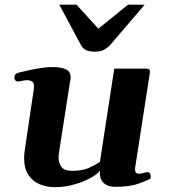

<svg xmlns="http://www.w3.org/2000/svg" viewBox="-20 -774 725 808"><path d="M210.9 13.7Q177.2 13.7 147.7 1.7Q118.2 -10.3 99.9 -37.4Q81.5 -64.5 81.5 -108.9Q81.5 -126 85.4 -150.4L122.6 -401.4Q123 -404.8 123 -410.2Q123 -426.3 114.5 -431.4Q106 -436.5 94.2 -436.5Q84 -436.5 72.8 -433.8Q61.5 -431.2 54.7 -431.2Q43 -431.2 40.5 -445.3Q39.6 -450.7 43.2 -457.8Q46.9 -464.8 54.7 -467.3Q149.9 -491.7 198.2 -491.7Q231.4 -491.7 248.5 -485.8Q265.6 -480 271.5 -470.5Q277.3 -460.9 277.3 -450.2Q277.3 -440.9 275.1 -431.9Q272.9 -422.9 272.5 -416L228.5 -133.3Q228 -127.9 227.3 -122.1Q226.6 -116.2 226.6 -110.8Q226.6 -88.9 238.3 -72Q250 -55.2 284.2 -55.2Q326.7 -55.2 352.8 -66.9Q378.9 -78.6 400.4 -92.3L460.9 -485.4H595.2Q611.3 -485.4 611.3 -471.7L548.8 -68.8Q546.9 -55.2 551.5 -49.1Q556.2 -43 562.5 -43Q569.3 -43 578.9 -44.9Q588.4 -46.9 597.7 -49.3Q606 -51.8 610.1 -45.2Q614.3 -38.6 614.3 -31.2Q614.3 -27.8 613.5 -24.7Q612.8 -21.5 610.4 -20.5Q601.1 -15.6 564.2 -1.7Q527.3 12.2 465.8 12.2Q442.9 12.2 428.2 4.4Q413.6 -3.4 407 -16.1Q400.4 -28.8 400.4 -43.5Q400.4 -46.4 400.6 -49.6Q400.9 -52.7 401.4 -55.7Q388.7 -40 358.9 -23.9Q329.1 -7.8 290.3 2.9Q251.5 13.7 210.9 13.7ZM379.4 -556.6Q354.5 -556.6 341.3 -563.7Q328.1 -570.8 322.3 -581.5L229.5 -754.4H301.8L394 -653.3L519 -754.4H588.9L444.8 -585.9Q435.1 -574.7 419.9 -565.7Q404.8 -556.6 379.4 -556.6Z"/></svg>

Font: Gelasio
Style: Bold Italic
Weight: 700
Italic angle: -8.5°
Designer: Eben Sorkin
Foundry: Eben Sorkin
Version: Version 1.008